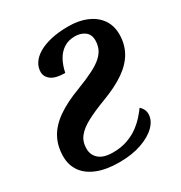

<svg xmlns="http://www.w3.org/2000/svg" viewBox="-172 -849 929 983"><g transform="rotate(-30 293.0 -357.0)"><path d="M251 10Q176 10 123.5 -10.5Q71 -31 43.5 -69Q16 -107 16 -159Q16 -220 41.5 -267.5Q67 -315 120.5 -352.5Q174 -390 257 -421Q317 -444 356 -464Q395 -484 416.5 -504Q438 -524 447 -546Q456 -568 456 -593Q456 -628 432.5 -645.5Q409 -663 374 -663Q336 -663 308.5 -645Q281 -627 264 -596Q247 -565 239 -525Q184 -525 158 -544Q132 -563 132 -592Q132 -619 147.5 -643Q163 -667 193 -685Q223 -703 268 -713.5Q313 -724 371 -724Q433 -724 479.5 -704Q526 -684 552 -647Q578 -610 578 -558Q578 -502 553 -456Q528 -410 475.5 -373Q423 -336 340 -305Q274 -280 229.5 -256.5Q185 -233 162 -204.5Q139 -176 139 -134Q139 -97 166 -73.5Q193 -50 248 -50Q296 -50 334 -63.5Q372 -77 400 -98Q428 -119 447.5 -141Q467 -163 479 -180Q487 -175 495 -161.5Q503 -148 503 -131Q503 -94 471.5 -62Q440 -30 383.5 -10Q327 10 251 10Z"/></g></svg>

Font: Noto Serif
Style: Italic
Weight: 400
Italic angle: -12°
Designer: Monotype Design Team
Foundry: Monotype Imaging Inc.
Version: Version 2.013